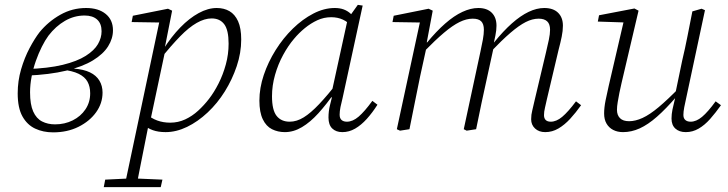

<svg xmlns="http://www.w3.org/2000/svg" viewBox="-20 -533 3002 792"><path d="M199 13Q158 13 125 -2.5Q92 -18 72.5 -53Q53 -88 53 -148Q53 -199 67 -247Q81 -295 102 -334.5Q123 -374 143 -400Q179 -444 228.5 -472Q278 -500 335 -500Q386 -500 416 -475.5Q446 -451 446 -408Q446 -374 426 -342Q406 -310 363.5 -284Q321 -258 253 -241.5Q185 -225 89 -221V-248Q179 -251 238.5 -265.5Q298 -280 333.5 -302.5Q369 -325 384 -351Q399 -377 399 -404Q399 -436 380.5 -452.5Q362 -469 329 -469Q286 -469 248 -447Q210 -425 180 -386Q166 -367 152.5 -340Q139 -313 128 -282Q117 -251 110.5 -217.5Q104 -184 104 -152Q104 -102 117 -73Q130 -44 153.5 -32Q177 -20 207 -20Q247 -20 280 -36.5Q313 -53 332.5 -82Q352 -111 352 -148Q352 -176 341 -196Q330 -216 304.5 -228.5Q279 -241 235 -246L287 -265L285 -250Q325 -247 351 -234.5Q377 -222 390 -200.5Q403 -179 403 -151Q403 -107 376.5 -70Q350 -33 304 -10Q258 13 199 13Z M408 239 414 208 517 203H534L650 208L643 239ZM493 239 640 -456 649 -440 523 -442 528 -468 673 -497 690 -489 660 -337 664 -336 599 -30 594 -24Q584 29 574.5 74Q565 119 557.5 159.5Q550 200 542 239ZM663 12Q633 12 610.5 4Q588 -4 570 -20L582 -64Q604 -45 628.5 -36Q653 -27 682 -27Q715 -27 744 -40.5Q773 -54 797.5 -76.5Q822 -99 842 -125Q863 -152 881.5 -188.5Q900 -225 911.5 -267Q923 -309 923 -353Q923 -409 905 -433Q887 -457 853 -457Q824 -457 791.5 -438.5Q759 -420 723 -383Q687 -346 642 -291L637 -330H654Q687 -382 724 -420Q761 -458 799.5 -479Q838 -500 874 -500Q904 -500 926.5 -487Q949 -474 962 -445.5Q975 -417 975 -370Q975 -315 956.5 -260Q938 -205 907.5 -156Q877 -107 836.5 -69Q796 -31 751.5 -9.5Q707 12 663 12Z M1155 12Q1126 12 1102 0Q1078 -12 1064 -41Q1050 -70 1050 -118Q1050 -170 1068 -223.5Q1086 -277 1117 -326.5Q1148 -376 1188 -415Q1228 -454 1272.5 -477Q1317 -500 1361 -500Q1382 -500 1398 -494Q1414 -488 1426.5 -476.5Q1439 -465 1450 -448L1434 -422Q1416 -442 1394.5 -452Q1373 -462 1346 -462Q1316 -462 1289 -449.5Q1262 -437 1237.5 -417Q1213 -397 1193 -373Q1169 -345 1148 -306.5Q1127 -268 1114.5 -224Q1102 -180 1102 -136Q1102 -79 1121 -55Q1140 -31 1175 -31Q1204 -31 1233 -49Q1262 -67 1296.5 -103.5Q1331 -140 1376 -197L1379 -152H1361Q1327 -103 1293.5 -66Q1260 -29 1225.5 -8.5Q1191 12 1155 12ZM1392 12Q1366 12 1350.5 -3Q1335 -18 1335 -48Q1335 -61 1336.5 -74Q1338 -87 1341.5 -100.5Q1345 -114 1349 -131L1344 -133L1416 -462L1421 -464L1456 -513L1476 -510L1393 -128Q1388 -109 1384.5 -91.5Q1381 -74 1381 -60Q1381 -45 1389 -38Q1397 -31 1411 -31Q1435 -31 1459.5 -52Q1484 -73 1516 -117L1537 -101Q1516 -68 1493 -42.5Q1470 -17 1445 -2.5Q1420 12 1392 12Z M1630 6 1617 0 1716 -459 1725 -440 1599 -442 1604 -468 1748 -497 1765 -489 1740 -356 1743 -355 1713 -218Q1702 -164 1691 -109.5Q1680 -55 1669 0ZM1905 6 1893 0 1962 -321Q1968 -348 1972 -370.5Q1976 -393 1976 -410Q1976 -434 1965 -445Q1954 -456 1930 -456Q1904 -456 1875.5 -442Q1847 -428 1811.5 -398Q1776 -368 1728 -319V-358H1742Q1780 -404 1816.5 -436Q1853 -468 1887.5 -484Q1922 -500 1953 -500Q1989 -500 2008.5 -480.5Q2028 -461 2028 -427Q2028 -408 2023.5 -386.5Q2019 -365 2014 -342L2016 -336L1990 -217Q1978 -163 1966.5 -109Q1955 -55 1944 0ZM2229 12Q2203 12 2187 -3Q2171 -18 2171 -41Q2171 -60 2175.5 -77Q2180 -94 2185 -118L2232 -316Q2239 -345 2244 -369Q2249 -393 2249 -410Q2249 -434 2237 -445Q2225 -456 2202 -456Q2176 -456 2148.5 -442Q2121 -428 2086 -398Q2051 -368 2003 -318V-358H2018Q2056 -405 2091.5 -436.5Q2127 -468 2160.5 -484Q2194 -500 2225 -500Q2262 -500 2282 -480.5Q2302 -461 2302 -427Q2302 -406 2297 -381.5Q2292 -357 2284 -327L2236 -124Q2232 -105 2228 -88.5Q2224 -72 2224 -58Q2224 -45 2231 -38Q2238 -31 2252 -31Q2275 -31 2299 -51Q2323 -71 2356 -115L2377 -99Q2355 -68 2332 -43Q2309 -18 2283.5 -3Q2258 12 2229 12Z M2550 12Q2527 12 2509.5 3Q2492 -6 2482 -23Q2472 -40 2472 -65Q2472 -89 2478 -119Q2484 -149 2491 -179L2557 -463L2568 -440L2446 -444L2451 -470L2597 -498L2614 -489L2544 -191Q2539 -171 2535 -150Q2531 -129 2528 -111.5Q2525 -94 2525 -80Q2525 -58 2537.5 -45.5Q2550 -33 2575 -33Q2601 -33 2630.5 -46.5Q2660 -60 2697 -91Q2734 -122 2784 -173L2786 -135H2771Q2727 -84 2690 -51.5Q2653 -19 2619 -3.5Q2585 12 2550 12ZM2809 12Q2782 12 2766 -2.5Q2750 -17 2750 -44Q2750 -62 2754 -81.5Q2758 -101 2765 -129H2762L2794 -283Q2806 -333 2816 -384.5Q2826 -436 2836 -486L2874 -497L2888 -491L2810 -126Q2806 -109 2802.5 -90.5Q2799 -72 2799 -59Q2799 -45 2807 -38Q2815 -31 2829 -31Q2852 -31 2876 -51Q2900 -71 2932 -115L2954 -99Q2932 -68 2909.5 -42.5Q2887 -17 2862 -2.5Q2837 12 2809 12Z"/></svg>

Font: Source Serif 4 Light
Style: Italic
Weight: 300
Italic angle: -12°
Designer: Frank Grießhammer
Foundry: Adobe Systems Incorporated
Version: Version 4.004;hotconv 1.0.116;makeotfexe 2.5.65601